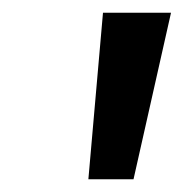

<svg xmlns="http://www.w3.org/2000/svg" viewBox="-20 -792 289 302"><path d="M119 -510 142 -772H249L190 -510Z"/></svg>

Font: Bitter SemiBold
Style: Italic
Weight: 600
Italic angle: -9°
Designer: Sol Matas, and Bitter project Authors
Foundry: Sol Matas
Version: Version 2.001